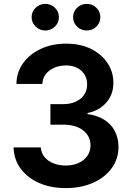

<svg xmlns="http://www.w3.org/2000/svg" viewBox="-20 -963 681 993"><path d="M319.8 9.8Q242.2 9.8 181.9 -16.8Q121.6 -43.5 86.7 -91.1Q51.8 -138.7 50.3 -200.7H190.9Q192.9 -172.4 210 -151.1Q227.1 -129.9 255.9 -118.4Q284.7 -106.9 319.8 -106.9Q357.4 -106.9 386.2 -119.9Q415 -132.8 431.6 -156.5Q448.2 -180.2 448.2 -210.9Q448.2 -242.7 431.2 -266.8Q414.1 -291 382.6 -304.7Q351.1 -318.4 306.6 -318.4H240.7V-424.3H306.6Q343.3 -424.3 371.3 -437Q399.4 -449.7 415 -472.7Q430.7 -495.6 430.7 -525.9Q430.7 -555.7 417 -577.6Q403.3 -599.6 378.9 -612.1Q354.5 -624.5 321.3 -624.5Q288.6 -624.5 261.2 -612.8Q233.9 -601.1 217 -579.8Q200.2 -558.6 199.2 -528.8H64.9Q65.9 -590.3 100.1 -637.2Q134.3 -684.1 192.1 -710.7Q250 -737.3 322.3 -737.3Q396 -737.3 450.9 -710Q505.9 -682.6 536.1 -636.7Q566.4 -590.8 566.4 -534.7Q566.4 -473.6 529.5 -432.1Q492.7 -390.6 432.6 -378.4V-373Q484.4 -366.2 520.3 -343Q556.2 -319.8 574.5 -283.9Q592.8 -248 592.8 -202.6Q592.8 -141.1 557.6 -93Q522.5 -44.9 460.9 -17.6Q399.4 9.8 319.8 9.8ZM428.7 -805.2Q399.4 -805.2 378.7 -825.4Q357.9 -845.7 357.9 -874Q357.9 -902.8 378.7 -922.9Q399.4 -942.9 428.7 -942.9Q458 -942.9 478.5 -922.9Q499 -902.8 499 -874Q499 -845.7 478.5 -825.4Q458 -805.2 428.7 -805.2ZM214.4 -805.2Q185.1 -805.2 164.3 -825.4Q143.6 -845.7 143.6 -874Q143.6 -902.8 164.3 -922.9Q185.1 -942.9 214.4 -942.9Q243.2 -942.9 263.9 -922.9Q284.7 -902.8 284.7 -874Q284.7 -845.7 263.9 -825.4Q243.2 -805.2 214.4 -805.2Z"/></svg>

Font: Inter
Style: 650
Weight: 650
Designer: Rasmus Andersson
Foundry: rsms
Version: Version 4.001;git-66647c0bb